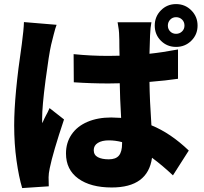

<svg xmlns="http://www.w3.org/2000/svg" viewBox="-20 -871 1017 959"><path d="M521.5 -591.8 577.1 -592.8Q576.2 -608.4 576.2 -634.8Q576.2 -680.7 575.2 -692.4Q575.2 -718.8 567.4 -759.8H736.3Q731.4 -736.3 729.5 -694.3L726.6 -602.5Q792 -609.4 869.1 -624V-477.5Q811.5 -468.8 726.6 -461.9Q727.5 -375 736.3 -245.1Q832 -206.1 922.9 -119.1L843.8 4.9Q791 -44.9 739.3 -83Q718.8 65.4 538.1 65.4Q432.6 65.4 371.1 21Q309.6 -23.4 309.6 -104.5Q309.6 -158.2 337.4 -199.2Q365.2 -240.2 416.5 -262.2Q467.8 -284.2 535.2 -284.2Q551.8 -284.2 585 -282.2Q579.1 -382.8 578.1 -455.1L522.5 -454.1Q435.5 -454.1 348.6 -460L347.7 -600.6Q432.6 -591.8 521.5 -591.8ZM88.9 -650.4Q98.6 -723.6 99.6 -760.7L262.7 -747.1Q256.8 -732.4 248.5 -699.7Q240.2 -667 235.4 -647.5Q224.6 -600.6 207.5 -470.2Q190.4 -339.8 190.4 -278.3Q190.4 -259.8 191.4 -255.9Q202.1 -281.2 210.9 -296.9Q216.8 -306.6 227.5 -331.1L299.8 -274.4Q244.1 -108.4 228.5 -31.2Q222.7 -3.9 222.7 14.6Q222.7 43 223.6 59.6L90.8 68.4Q74.2 13.7 62.5 -69.3Q50.8 -152.3 50.8 -245.1Q50.8 -394.5 88.9 -650.4ZM523.4 -75.2Q558.6 -75.2 574.2 -94.2Q589.8 -113.3 589.8 -154.3V-161.1Q556.6 -169.9 523.4 -169.9Q489.3 -169.9 468.8 -157.2Q448.2 -144.5 448.2 -121.1Q448.2 -96.7 468.8 -85.9Q489.3 -75.2 523.4 -75.2ZM859.4 -850.6Q904.3 -850.6 935.5 -819.3Q966.8 -788.1 966.8 -743.2Q966.8 -698.2 935.5 -667.5Q904.3 -636.7 859.4 -636.7Q814.5 -636.7 783.7 -667.5Q752.9 -698.2 752.9 -743.2Q752.9 -788.1 783.7 -819.3Q814.5 -850.6 859.4 -850.6ZM859.4 -702.1Q877 -702.1 889.2 -713.9Q901.4 -725.6 901.4 -743.2Q901.4 -761.7 889.2 -773.4Q877 -785.2 859.4 -785.2Q841.8 -785.2 830.1 -772.9Q818.4 -760.7 818.4 -743.2Q818.4 -725.6 830.1 -713.9Q841.8 -702.1 859.4 -702.1Z"/></svg>

Font: Min Sans Black
Style: Regular
Weight: 900
Designer: Jinseong-Kim, NotoSansCJK, Nunito
Foundry: Jinseong-Kim
Version: Version 1.000